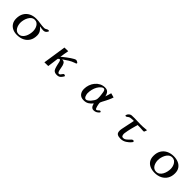

<svg xmlns="http://www.w3.org/2000/svg" viewBox="514 -2249 3971 3971"><g transform="rotate(45 2500.0 -263.0)"><path d="M633 -289Q633 -251 623.5 -207Q614 -163 593.5 -124Q573 -85 540 -60Q507 -35 461 -35Q424 -35 397 -53.5Q370 -72 353.5 -101.5Q337 -131 329 -165Q321 -199 321 -230Q321 -266 331 -309.5Q341 -353 362 -392.5Q383 -432 415 -457.5Q447 -483 491 -483Q529 -483 555.5 -465Q582 -447 599.5 -418Q617 -389 625 -355Q633 -321 633 -289ZM863 -518Q863 -528 854.5 -529.5Q846 -531 839 -531Q824 -531 810 -523Q796 -515 781 -507Q766 -499 745 -499Q681 -499 619.5 -510Q558 -521 497 -521Q408 -521 340.5 -486Q273 -451 235.5 -386Q198 -321 198 -230Q198 -156 230.5 -104Q263 -52 319 -25Q375 2 447 2Q538 2 607 -31.5Q676 -65 715.5 -129.5Q755 -194 755 -287Q755 -343 729.5 -386.5Q704 -430 660 -463Q686 -459 712.5 -454Q739 -449 766 -449Q799 -449 820 -462Q841 -475 857 -503Q863 -511 863 -518Z M1752 -96Q1752 -104 1741 -110Q1730 -116 1723 -116Q1708 -116 1698 -105Q1688 -94 1679.5 -80Q1671 -66 1660 -55Q1649 -44 1630 -44Q1617 -44 1609 -54.5Q1601 -65 1596.5 -79Q1592 -93 1589 -103Q1579 -141 1573.5 -181Q1568 -221 1551 -256Q1537 -285 1518.5 -294Q1500 -303 1469 -304Q1523 -342 1580.5 -378.5Q1638 -415 1701 -436Q1710 -439 1727 -445Q1744 -451 1744 -463Q1744 -473 1732.5 -481.5Q1721 -490 1707 -495.5Q1693 -501 1685 -501Q1669 -501 1640 -486Q1611 -471 1576.5 -447.5Q1542 -424 1508 -398.5Q1474 -373 1446.5 -350.5Q1419 -328 1405 -316Q1413 -366 1420.5 -414.5Q1428 -463 1438 -512L1329 -510Q1310 -383 1291 -256Q1272 -129 1252 -1L1363 -3Q1371 -63 1379.5 -123Q1388 -183 1395 -244Q1402 -253 1411.5 -261.5Q1421 -270 1434 -270Q1443 -270 1449 -261Q1457 -249 1462.5 -227Q1468 -205 1471 -190Q1474 -177 1479 -154.5Q1484 -132 1491 -107.5Q1498 -83 1506 -63Q1514 -43 1522 -33Q1541 -11 1564 -3.5Q1587 4 1615 4Q1666 4 1694.5 -18.5Q1723 -41 1748 -83Q1750 -86 1751 -89Q1752 -92 1752 -96Z M2563 -272Q2563 -260 2562 -248Q2561 -236 2558 -224Q2553 -205 2536.5 -178Q2520 -151 2496.5 -124.5Q2473 -98 2448 -80.5Q2423 -63 2402 -63Q2384 -63 2371 -76Q2358 -89 2350 -109Q2342 -129 2338 -149Q2334 -169 2334 -183Q2334 -235 2347 -289.5Q2360 -344 2387.5 -392.5Q2415 -441 2457 -472Q2468 -480 2478 -484.5Q2488 -489 2501 -489Q2519 -489 2530 -473Q2541 -457 2546 -433.5Q2551 -410 2553.5 -387.5Q2556 -365 2558 -352Q2561 -333 2562 -312.5Q2563 -292 2563 -272ZM2801 -93Q2801 -99 2793 -104.5Q2785 -110 2779 -110Q2768 -110 2756.5 -98.5Q2745 -87 2731.5 -76Q2718 -65 2702 -65Q2692 -65 2682.5 -84Q2673 -103 2666.5 -130Q2660 -157 2656 -180.5Q2652 -204 2652 -213Q2652 -224 2655 -231Q2662 -251 2672 -269Q2682 -287 2692 -306Q2704 -329 2716 -352.5Q2728 -376 2739 -400Q2762 -448 2778 -499L2682 -526Q2672 -492 2662 -459Q2652 -426 2641 -393Q2631 -449 2601 -485Q2571 -521 2510 -521Q2444 -521 2390.5 -493Q2337 -465 2298.5 -418Q2260 -371 2239.5 -312Q2219 -253 2219 -191Q2219 -115 2259.5 -66.5Q2300 -18 2380 -18Q2445 -18 2490.5 -45Q2536 -72 2575 -121H2576Q2582 -96 2592.5 -72Q2603 -48 2622 -32.5Q2641 -17 2671 -17Q2710 -17 2740 -32.5Q2770 -48 2795 -77Q2798 -82 2799.5 -85Q2801 -88 2801 -93Z M3745 -499V-502Q3745 -507 3741 -507.5Q3737 -508 3734 -508Q3717 -508 3699 -505Q3666 -501 3633 -499.5Q3600 -498 3566 -498Q3523 -498 3480 -500.5Q3437 -503 3393 -503Q3371 -503 3349.5 -502Q3328 -501 3306 -501Q3287 -501 3266.5 -488Q3246 -475 3234 -460Q3227 -449 3221 -436.5Q3215 -424 3215 -410Q3215 -407 3218 -404.5Q3221 -402 3223 -402Q3242 -402 3251.5 -407Q3261 -412 3268.5 -419.5Q3276 -427 3290 -435Q3306 -444 3329 -447.5Q3352 -451 3376 -451.5Q3400 -452 3418 -452Q3404 -379 3387.5 -305.5Q3371 -232 3357 -158Q3355 -145 3353 -132Q3351 -119 3351 -105Q3351 -38 3385.5 -16.5Q3420 5 3481 5Q3549 5 3607.5 -31Q3666 -67 3706 -119Q3711 -125 3713.5 -131Q3716 -137 3716 -144Q3716 -152 3706.5 -157Q3697 -162 3691 -162Q3674 -162 3655 -144.5Q3636 -127 3614.5 -103.5Q3593 -80 3567 -62.5Q3541 -45 3511 -45Q3479 -45 3469 -67.5Q3459 -90 3459 -117Q3459 -123 3459.5 -129.5Q3460 -136 3461 -142Q3472 -219 3491.5 -295.5Q3511 -372 3532 -447H3572Q3586 -447 3599.5 -447Q3613 -447 3626 -446Q3645 -445 3664 -443Q3683 -441 3702 -441Q3717 -441 3725 -448Z M4659 -288Q4659 -249 4649 -205Q4639 -161 4618 -122Q4597 -83 4564 -58.5Q4531 -34 4484 -34Q4446 -34 4418.5 -52Q4391 -70 4374 -99.5Q4357 -129 4349 -163.5Q4341 -198 4341 -230Q4341 -267 4351.5 -310Q4362 -353 4383 -392Q4404 -431 4436.5 -456Q4469 -481 4514 -481Q4552 -481 4579 -463Q4606 -445 4624 -416Q4642 -387 4650.5 -353.5Q4659 -320 4659 -288ZM4787 -287Q4787 -366 4751 -418Q4715 -470 4654.5 -495.5Q4594 -521 4520 -521Q4431 -521 4361.5 -486.5Q4292 -452 4253 -387Q4214 -322 4214 -230Q4214 -149 4249 -97Q4284 -45 4344 -20Q4404 5 4479 5Q4568 5 4637.5 -29.5Q4707 -64 4747 -129.5Q4787 -195 4787 -287Z"/></g></svg>

Font: UoqMunThenKhung
Style: Regular
Weight: 400
Designer: Font-Kai, 金井和夫, 宇文滿月
Foundry: Kazuo Kanai, Moonlit Owen
Version: Version 1.197